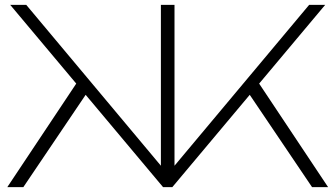

<svg xmlns="http://www.w3.org/2000/svg" viewBox="-20 -770 1380 790"><path d="M10 0 311 -452 344 -397 76 0ZM1264 0 996 -397 1029 -452 1330 0ZM698 -63 682 -69 1252 -750H1318L689 0H651L22 -750H88L658 -69L642 -63V-750H698Z"/></svg>

Font: Unbounded ExtraLight
Style: Regular
Weight: 250
Designer: Luke Prowse, Jean-Baptiste Morizot, Fátima Lázaro, Florian Runge
Foundry: NaN
Version: Version 1.701;gftools[0.9.28.dev5+ged2979d]